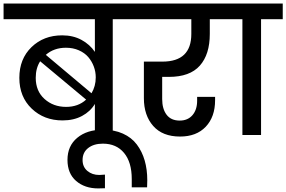

<svg xmlns="http://www.w3.org/2000/svg" viewBox="-44 -760 1612 1081"><path d="M490.2 0V-174.8Q464.8 -132.3 418 -107.2Q371.1 -82 308.1 -82Q204.1 -82 134.5 -148.4Q64.9 -214.8 64.9 -321.8Q64.9 -428.2 133.3 -494.6Q201.7 -561 306.2 -561Q367.7 -561 414.8 -535.4Q461.9 -509.8 490.2 -467.8V-651.9H-23.9V-740.2H711.9V-651.9H590.8V0ZM327.1 -491.2Q259.8 -491.2 213.9 -451.2L471.2 -234.9Q495.1 -274.9 495.1 -324.2Q495.1 -356 484.1 -385.5Q473.1 -415 452.9 -438.7Q432.6 -462.4 399.9 -476.8Q367.2 -491.2 327.1 -491.2ZM328.1 -158.2Q396.5 -158.2 440.9 -199.2L182.1 -415Q157.2 -376.5 157.2 -321.8Q157.2 -247.1 206.8 -202.6Q256.3 -158.2 328.1 -158.2Z M508.8 300.8Q433.1 300.8 384.5 258.8Q335.9 216.8 335.9 140.1Q335.9 61.5 390.9 15.9Q445.8 -29.8 535.2 -29.8Q599.1 -29.8 647.9 -7.8Q696.8 14.2 726.3 53.5Q755.9 92.8 770.5 143.3Q785.2 193.8 785.2 254.9Q785.2 281.7 784.2 294.9H697.8V248Q697.8 153.3 654.5 101.1Q611.3 48.8 535.2 48.8Q483.9 48.8 452.4 73.5Q420.9 98.1 420.9 141.1Q420.9 179.7 448 202.4Q475.1 225.1 515.1 225.1Q522.5 225.1 546.9 223.1V299.8Q533.7 300.8 508.8 300.8Z M665 -651.9V-740.2H1247.1V-651.9H1137.2V-568.8Q1137.2 -453.6 1081.1 -390.4Q1024.9 -327.1 906.7 -327.1H869.1V-202.1Q869.1 -147 894 -114Q918.9 -81.1 967.8 -81.1Q1013.2 -81.1 1039.6 -111.6Q1065.9 -142.1 1065.9 -192.9V-214.8H1167V-195.8Q1167 -102.1 1114.5 -46.6Q1062 8.8 969.7 8.8Q871.1 8.8 818.6 -50.8Q766.1 -110.4 766.1 -207V-413.1H870.1Q1033.2 -413.1 1033.2 -568.8V-651.9Z M1320.8 0V-651.9H1198.7V-740.2H1547.9V-651.9H1425.8V0Z"/></svg>

Font: SVN-Poppins Medium
Style: Regular
Weight: 500
Designer: Ninad Kale (Devanagari), Jonny Pinhorn (Latin)
Foundry: Indian Type Foundry
Version: Version 3.002 2017